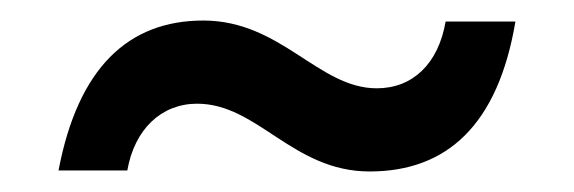

<svg xmlns="http://www.w3.org/2000/svg" viewBox="-20 -414 559 187"><path d="M104 -248C111 -288 137 -313 172 -313C231 -313 265 -247 340 -247C415 -247 465 -292 482 -393H414C407 -352 382 -328 347 -328C290 -328 254 -394 178 -394C105 -394 56 -348 37 -248Z"/></svg>

Font: Matrixport Regular
Style: Regular
Weight: 400
Designer: Ninad Kale (Devanagari), Jonny Pinhorn (Latin)
Foundry: Indian Type Foundry
Version: Version 3.200;PS 1.000;hotconv 16.6.54;makeotf.lib2.5.65590